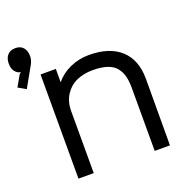

<svg xmlns="http://www.w3.org/2000/svg" viewBox="-142 -956 1072 1091"><g transform="rotate(-20 394.0 -410.0)"><path d="M703.1 -401.9 702.1 0H609.9V-381.8Q609.9 -422.4 602.5 -451.2Q595.2 -480 576.7 -503.9Q558.1 -527.8 522.7 -539.8Q487.3 -551.8 435.1 -551.8Q380.4 -551.8 337.4 -532.7Q294.4 -513.7 267.8 -472.7Q241.2 -431.6 241.2 -374V0H148.9V-629.9H241.2V-550.8H243.2Q275.4 -591.8 329.3 -616Q383.3 -640.1 443.8 -640.1Q568.4 -640.1 635.7 -578.4Q703.1 -516.6 703.1 -401.9ZM128.9 -749Q128.9 -727.5 118.2 -705.1L46.9 -578.1L0 -605L38.1 -671.9L48.8 -680.2Q26.9 -684.1 13.4 -702.1Q0 -720.2 0 -749Q0 -781.2 16.8 -800.5Q33.7 -819.8 64.9 -819.8Q95.7 -819.8 112.3 -800.5Q128.9 -781.2 128.9 -749Z"/></g></svg>

Font: Sinkin Sans 400 Regular
Style: Regular
Weight: 400
Designer: Keith Bates
Foundry: K-Type
Version: Sinkin Sans (version 1.0)  by Keith Bates   •   © 2014   www